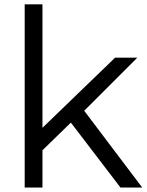

<svg xmlns="http://www.w3.org/2000/svg" viewBox="-20 -844 660 864"><path d="M171.1 -167.8V0H91.1V-824.4H171.1V-268.9L497.8 -584.4H597.8L358.9 -345.6L620 0H522.2L298.9 -292.2Z"/></svg>

Font: Paperlogy 4 Regular
Style: Regular
Weight: 400
Designer: redesigned by Lee Juim, glyphs from Gmarket Sans & Montserrat
Foundry: PT&
Version: Version 1.001